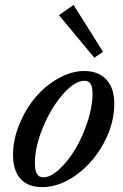

<svg xmlns="http://www.w3.org/2000/svg" viewBox="-20 -745 498 776"><path d="M361.3 -511.7 218.3 -683.6 277.3 -725.1 396.5 -535.6ZM150.4 11.2Q93.3 11.2 63 -22Q32.7 -55.2 32.7 -119.1Q32.7 -180.2 58.1 -242.4Q83.5 -304.7 123.5 -351.8Q163.6 -398.9 216.3 -428.5Q269 -458 320.3 -458Q377.9 -458 409.9 -423.6Q441.9 -389.2 441.9 -325.7Q441.9 -245.1 399.4 -166.5Q356.9 -87.9 288.8 -38.3Q220.7 11.2 150.4 11.2ZM155.3 -28.3Q184.6 -28.3 220.2 -61.5Q255.9 -94.7 285.2 -144Q314.5 -193.4 334.2 -254.2Q354 -314.9 354 -365.7Q354 -393.6 346.2 -406Q338.4 -418.5 321.8 -418.5Q282.2 -418.5 234.6 -364.5Q187 -310.5 154.1 -231.4Q121.1 -152.3 121.1 -86.4Q121.1 -55.2 129.6 -41.7Q138.2 -28.3 155.3 -28.3Z"/></svg>

Font: Elstob 8pt Medium
Style: Italic
Weight: 500
Italic angle: -20°
Designer: Peter S. Baker
Version: Version 1.015